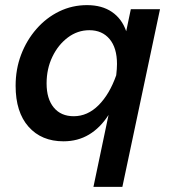

<svg xmlns="http://www.w3.org/2000/svg" viewBox="-20 -536 667 750"><path d="M345 194 404 -87Q372 -37 328 -10.5Q284 16 228 16Q142 16 91.5 -41Q41 -98 41 -201Q41 -266 62.5 -322.5Q84 -379 122.5 -423Q161 -467 211.5 -491.5Q262 -516 320 -516Q378 -516 417 -489.5Q456 -463 473 -414L491 -500H605L458 194ZM162 -210Q162 -150 190 -116Q218 -82 268 -82Q322 -82 365 -125Q408 -168 434 -242Q437 -268 437 -286Q437 -349 408 -383.5Q379 -418 329 -418Q283 -418 245 -389.5Q207 -361 184.5 -314Q162 -267 162 -210Z"/></svg>

Font: Wix Madefor Text SemiBold
Style: Italic
Weight: 600
Italic angle: -12°
Designer: Dalton Maag Ltd
Foundry: Dalton Maag Ltd
Version: Version 3.100